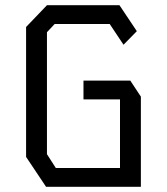

<svg xmlns="http://www.w3.org/2000/svg" viewBox="-20 -716 640 736"><path d="M160 -696 80 -612.5V-114.5L156.5 0H520V-345.5L479.5 -407H300V-335H440V-72H194L160 -125V-592.5L189.5 -624H400.5L453.5 -544.5L504.5 -596.5L438 -696Z"/></svg>

Font: Kode
Style: Regular
Weight: 400
Monospace: yes
Designer: Isa Ozler
Foundry: Kadena LLC
Version: Version 1.000;gftools[0.9.28]